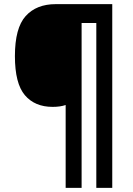

<svg xmlns="http://www.w3.org/2000/svg" viewBox="-20 -780 641 927"><path d="M522 127H445V-669H374V127H297V-273Q271 -264 234 -264Q148 -264 100 -320.5Q52 -377 52 -509Q52 -645 104 -702.5Q156 -760 249 -760H522Z"/></svg>

Font: Noto Sans Sinhala SemiCondensed
Style: Bold
Weight: 700
Width: 4
Designer: Jelle Bosma - Monotype Design Team
Foundry: Monotype Imaging Inc.
Version: Version 2.006; ttfautohint (v1.8.4.7-5d5b)